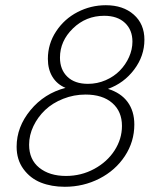

<svg xmlns="http://www.w3.org/2000/svg" viewBox="-20 -717 613 744"><path d="M231 6.8Q179.7 6.8 138.4 -9.5Q97.2 -25.9 70.8 -62Q44.4 -98.1 44.4 -148.4Q44.4 -225.1 97.9 -290Q151.4 -355 233.9 -376.5Q201.2 -390.1 183.3 -419.2Q165.5 -448.2 165.5 -488.8Q165.5 -546.9 197.3 -595.2Q229 -643.6 280.5 -670.2Q332 -696.8 390.1 -696.8Q457 -696.8 498.3 -660.4Q539.6 -624 539.6 -563Q539.6 -500 499.8 -447.3Q460 -394.5 398.4 -372.6Q448.2 -357.4 474.4 -322Q500.5 -286.6 500.5 -234.4Q500.5 -168 463.9 -112.3Q427.2 -56.6 365.2 -24.9Q303.2 6.8 231 6.8ZM320.8 -392.1Q356.9 -392.1 389.4 -406.2Q421.9 -420.4 444.3 -443.4Q466.8 -466.3 480 -495.8Q493.2 -525.4 493.2 -555.7Q493.2 -601.1 464.1 -628.4Q435.1 -655.8 383.8 -655.8Q313 -655.8 262.7 -606.9Q212.4 -558.1 212.4 -493.7Q212.4 -447.3 241 -419.7Q269.5 -392.1 320.8 -392.1ZM235.8 -35.2Q294.9 -35.2 345.2 -62.5Q395.5 -89.8 424.1 -134.3Q452.6 -178.7 452.6 -229Q452.6 -285.2 415 -317.9Q377.4 -350.6 311.5 -350.6Q266.1 -350.6 224.9 -334.2Q183.6 -317.9 155 -290.8Q126.5 -263.7 109.6 -228.5Q92.8 -193.4 92.8 -156.2Q92.8 -98.6 132.3 -66.9Q171.9 -35.2 235.8 -35.2Z"/></svg>

Font: HK Grotesk Light Legacy Italic
Style: Regular
Weight: 300
Italic angle: -13°
Designer: Alfredo Marco Pradil
Foundry: Hanken Design Co.
Version: Version 2.022;PS 002.022;hotconv 1.0.88;makeotf.lib2.5.64775